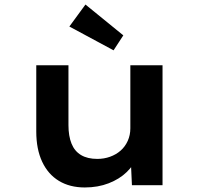

<svg xmlns="http://www.w3.org/2000/svg" viewBox="-20 -817 881 847"><path d="M354 10Q288 10 240 -19Q192 -48 166 -103.5Q140 -159 140 -237V-529H282V-265Q282 -217 295.5 -183.5Q309 -150 337.5 -133Q366 -116 409 -116Q439 -116 465.5 -125.5Q492 -135 512 -152.5Q532 -170 543.5 -195.5Q555 -221 555 -251V-529H697V0H562L557 -109L583 -121Q570 -88 538.5 -57.5Q507 -27 459.5 -8.5Q412 10 354 10ZM481 -595 286 -700 357 -797 524 -661Z"/></svg>

Font: Lexend Giga SemiBold
Style: Regular
Weight: 600
Designer: Bonnie Shaver-Troup, Thomas Jockin
Foundry: Lexend
Version: Version 1.007